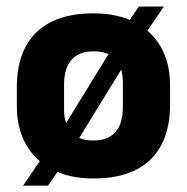

<svg xmlns="http://www.w3.org/2000/svg" viewBox="-20 -548 588 604"><path d="M274 13.5Q199 13.5 145.2 -14.2Q91.5 -42 62.2 -93Q33 -144 33 -212.5V-273Q33 -387 94.8 -446.5Q156.5 -506 274 -506Q349.5 -506 403.5 -478.2Q457.5 -450.5 486.2 -399.8Q515 -349 515 -280V-219.5Q515 -106 453.5 -46.2Q392 13.5 274 13.5ZM52.5 36 129.5 -76.5 163.5 -121 346.5 -419 370.5 -459.5 417 -527.5H495.5L420 -416.5L389 -374L206.5 -77L182 -38L131 36ZM274 -106Q320 -106 343.2 -132.8Q366.5 -159.5 366.5 -210.5V-289Q366.5 -334.5 344.2 -360.5Q322 -386.5 274 -386.5Q228.5 -386.5 205 -359.8Q181.5 -333 181.5 -282V-203.5Q181.5 -158 204 -132Q226.5 -106 274 -106Z"/></svg>

Font: Anek Telugu Medium
Style: Bold
Weight: 700
Version: Version 1.003